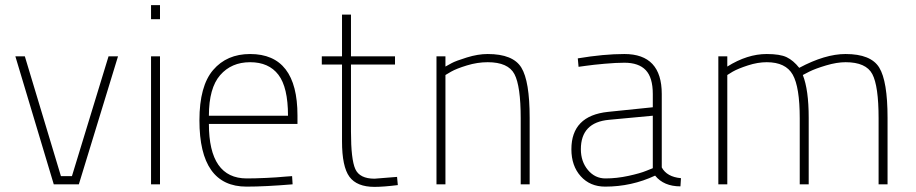

<svg xmlns="http://www.w3.org/2000/svg" viewBox="-20 -720 3580 750"><path d="M40 -500H77L218 -32H261L404 -500H441L288 0H190Z M570 0V-500H605V0ZM570 -645V-700H605V-645Z M944 -23Q975 -23 1019.5 -25Q1064 -27 1093 -30L1121 -32L1123 0Q1016 9 943 9Q759 9 759 -250Q759 -384 812.5 -446.5Q866 -509 957 -509Q1142 -509 1142 -269V-236H796Q796 -23 944 -23ZM796 -268H1105Q1105 -379 1067.5 -428Q1030 -477 957 -477Q884 -477 840 -426.5Q796 -376 796 -268Z M1523 -468H1351V-206Q1351 -97 1368 -59.5Q1385 -22 1443 -22L1531 -29L1534 3Q1478 10 1443 10Q1374 10 1345 -29.5Q1316 -69 1316 -168V-468H1237V-500H1316V-663H1351V-500H1523Z M1720 0H1685V-500H1720V-460Q1729 -465 1744.5 -473.5Q1760 -482 1803.5 -495.5Q1847 -509 1885 -509Q1984 -509 2016.5 -456Q2049 -403 2049 -260V0H2014V-258Q2014 -384 1989.5 -430.5Q1965 -477 1885 -477Q1845 -477 1804 -464.5Q1763 -452 1742 -440L1720 -427Z M2565 -353V-66Q2585 -29 2640 -24L2638 8Q2573 8 2539 -34Q2447 9 2344 9Q2285 9 2248.5 -31.5Q2212 -72 2212 -137Q2212 -268 2355 -283L2530 -301V-353Q2530 -417 2502.5 -446Q2475 -475 2419 -475Q2387 -475 2342 -471Q2297 -467 2269 -463L2240 -459L2237 -492Q2339 -509 2419 -509Q2565 -509 2565 -353ZM2530 -268 2359 -252Q2249 -242 2249 -137Q2249 -89 2276.5 -56Q2304 -23 2345 -23Q2389 -23 2435 -33Q2481 -43 2505 -53L2530 -63Z M2821 0H2786V-500H2821V-460Q2899 -509 2975 -509Q3027 -509 3053 -496.5Q3079 -484 3102 -455Q3203 -509 3283 -509Q3382 -509 3414.5 -456Q3447 -403 3447 -260V0H3412V-258Q3412 -384 3387.5 -430.5Q3363 -477 3283 -477Q3249 -477 3207 -464.5Q3165 -452 3141 -440L3116 -427Q3139 -369 3139 -260V0H3104V-258Q3104 -380 3076.5 -428.5Q3049 -477 2975 -477Q2940 -477 2901.5 -464.5Q2863 -452 2842 -440L2821 -427Z"/></svg>

Font: TitilliumMaps29L
Style: 1 wt
Weight: 100
Designer: Campivisivi
Foundry: Accademia di Belle Arti di Urbino and students of MA course of Visual design
Version: Version 001.001